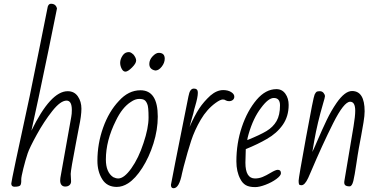

<svg xmlns="http://www.w3.org/2000/svg" viewBox="-20 -985 2014 1021"><path d="M40 -9Q40 -23 138 -474Q166 -609 193.5 -747.5Q221 -886 234 -950Q239 -965 251 -965Q277 -965 283 -940Q269 -868 238 -718.5Q207 -569 185 -465L147 -290Q249 -500 340 -500Q375 -500 394 -472.5Q413 -445 413 -407Q413 -370 400 -309L384 -225Q356 -80 356 -60L358 -21Q358 -8 349.5 -0.5Q341 7 327 7Q314 7 307 -1.5Q300 -10 300 -25Q300 -34 301 -39L359 -364Q362 -379 362 -400Q362 -450 334 -450Q302 -450 258 -394.5Q214 -339 175.5 -269Q137 -199 127 -169Q115 -133 104 -88.5Q93 -44 93 -32Q94 -7 88 0.5Q82 8 57 8Q40 8 40 -9Z M498 -130Q498 -221 528.5 -306.5Q559 -392 612 -448Q663 -505 727 -505Q819 -505 819 -365Q819 -295 796 -222Q773 -149 736.5 -92Q700 -35 661 -10Q631 9 601 9Q549 9 523.5 -32Q498 -73 498 -130ZM743 -224Q770 -304 770 -360Q770 -418 763 -432Q757 -447 748 -453Q739 -459 720 -459Q699 -459 676 -443Q630 -414 596 -343Q543 -237 543 -137Q543 -69 582 -43Q596 -36 609 -36Q640 -36 678.5 -90Q717 -144 743 -224ZM619 -651Q619 -671 633 -691Q645 -708 665 -708Q676 -708 688 -696V-697Q704 -678 704 -663Q704 -648 682 -626Q660 -604 647 -604Q635 -604 627 -619.5Q619 -635 619 -651ZM798 -612Q774 -620 774 -645Q774 -667 791.5 -685.5Q809 -704 824 -704Q856 -704 856 -673Q856 -651 840 -630.5Q824 -610 806 -610Z M889 -2 912 -121 954 -332Q982 -472 982 -472Q986 -494 993 -504Q1000 -514 1011 -514Q1021 -514 1026.5 -509Q1032 -504 1032 -491Q1032 -468 1018 -421Q1011 -398 1008 -382Q1004 -368 999 -350.5Q994 -333 988 -310Q1015 -371 1039 -407.5Q1063 -444 1099 -477Q1133 -506 1167 -506Q1192 -506 1209 -495.5Q1226 -485 1226 -471Q1226 -460 1218 -453.5Q1210 -447 1198 -447Q1189 -447 1181 -451Q1175 -456 1165 -456Q1152 -456 1127 -438Q1080 -404 1047.5 -348.5Q1015 -293 996.5 -236.5Q978 -180 957 -100L948 -63Q933 16 903 16Q889 16 889 -2Z M1258 -33Q1237 -72 1237 -127Q1237 -223 1266 -309.5Q1295 -396 1345 -455Q1393 -511 1450 -511Q1480 -511 1497.5 -486.5Q1515 -462 1515 -427Q1515 -366 1483.5 -321Q1452 -276 1399 -246Q1353 -219 1287 -192L1285 -120Q1285 -36 1336 -36Q1357 -36 1376.5 -44Q1396 -52 1419 -66Q1446 -82 1457 -82Q1474 -82 1474 -64Q1474 -51 1449.5 -33Q1425 -15 1392 -2.5Q1359 10 1337 10Q1305 10 1287 -0.5Q1269 -11 1258 -33ZM1469 -425Q1469 -464 1436 -464Q1407 -464 1368 -411Q1327 -358 1302 -272Q1295 -248 1295 -240Q1362 -267 1397 -288Q1432 -309 1450.5 -341Q1469 -373 1469 -425Z M1811 -21 1860 -313Q1869 -367 1869 -396Q1869 -444 1842 -444Q1809 -444 1751.5 -329.5Q1694 -215 1633 -71L1619 -39Q1601 0 1583 0Q1573 0 1570.5 -4.5Q1568 -9 1568 -24Q1568 -39 1607.5 -255Q1647 -471 1653 -482Q1659 -494 1663.5 -497Q1668 -500 1681 -500Q1693 -500 1700.5 -491Q1708 -482 1708 -473Q1708 -467 1698 -434Q1668 -332 1651 -236L1641 -177Q1658 -213 1666 -233Q1694 -298 1717.5 -347Q1741 -396 1770 -438Q1814 -501 1852 -501Q1919 -501 1919 -393Q1919 -370 1913 -334Q1907 -298 1900 -260Q1886 -187 1882 -160L1875 -114Q1866 -52 1859 -23Q1852 6 1839 6Q1823 6 1816 0Q1809 -6 1811 -21Z"/></svg>

Font: Bad Script
Style: Regular
Weight: 400
Italic angle: -10°
Designer: Roman Shchyukin (Gaslight Type Foundry), Cyreal (Charset Expansion)
Foundry: Gaslight
Version: Version 2.000